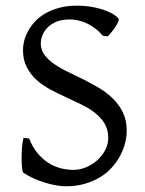

<svg xmlns="http://www.w3.org/2000/svg" viewBox="-20 -650 516 685"><path d="M432.1 -184.1Q432.1 -162.1 426.3 -139.2Q420.4 -116.2 408.4 -94Q396.5 -71.8 378.7 -52Q360.8 -32.2 336.7 -17.6Q312.5 -2.9 282 5.9Q251.5 14.6 214.8 14.6Q198.7 14.6 179.7 11.2Q160.6 7.8 140.6 1.7Q120.6 -4.4 100.8 -13.2Q81.1 -22 64 -33.2Q60.5 -35.2 58.8 -49.8Q57.1 -64.5 57.1 -84.2Q57.1 -104 58.6 -124.5Q60.1 -145 64 -158.2L84 -155.8Q95.2 -127 112.1 -106Q128.9 -85 149.4 -71Q169.9 -57.1 193.6 -50.5Q217.3 -43.9 242.2 -43.9Q264.2 -43.9 286.4 -53Q308.6 -62 326.2 -77.6Q343.8 -93.3 355 -114Q366.2 -134.8 366.2 -158.2Q366.2 -188 353 -209.5Q339.8 -231 318.6 -247.6Q297.4 -264.2 270 -277.3Q242.7 -290.5 214.1 -303.7Q185.5 -316.9 158.2 -331.5Q130.9 -346.2 109.6 -365.7Q88.4 -385.3 75.2 -410.9Q62 -436.5 62 -472.2Q62 -487.3 66.4 -504.9Q70.8 -522.5 80.6 -540Q90.3 -557.6 105.7 -574Q121.1 -590.3 142.8 -602.8Q164.6 -615.2 192.9 -622.6Q221.2 -629.9 256.8 -629.9Q278.8 -629.9 301 -626.5Q323.2 -623 342.5 -617.2Q361.8 -611.3 377.4 -603Q393.1 -594.7 401.9 -585Q405.3 -582 402.1 -573.5Q398.9 -564.9 392.3 -554.9Q385.7 -544.9 377.7 -535.2Q369.6 -525.4 363.8 -520L346.2 -522.9Q332.5 -539.1 317.6 -550Q302.7 -561 287.4 -567.9Q272 -574.7 256.8 -577.6Q241.7 -580.6 228 -580.6Q200.7 -580.6 181.4 -572.5Q162.1 -564.5 149.7 -551.8Q137.2 -539.1 131.3 -523.9Q125.5 -508.8 125.5 -495.1Q125.5 -472.2 138.7 -454.3Q151.9 -436.5 173.3 -421.6Q194.8 -406.7 222.4 -393.6Q250 -380.4 278.8 -366Q307.6 -351.6 335.2 -335Q362.8 -318.4 384.3 -296.9Q405.8 -275.4 418.9 -247.8Q432.1 -220.2 432.1 -184.1Z"/></svg>

Font: Gentium Plus Phon
Style: Regular
Weight: 400
Designer: J. Victor Gaultney, Annie Olsen, Iska Routamaa, Becca Hirsbrunner
Foundry: SIL International
Version: Version 5.000